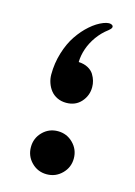

<svg xmlns="http://www.w3.org/2000/svg" viewBox="-91 -598 455 648"><g transform="rotate(15 137.0 -273.5)"><path d="M189.9 -22.5Q168 -0.5 136.7 -0.5Q105.5 -0.5 83.7 -22.5Q62 -44.4 62 -75.7Q62 -106.9 83.7 -128.9Q105.5 -150.9 136.7 -150.9Q168 -150.9 189.9 -128.9Q211.9 -106.9 211.9 -75.7Q211.9 -44.4 189.9 -22.5ZM137.7 -250.5Q120.6 -250.5 106.4 -257.3Q92.3 -264.2 83.5 -275.4Q74.7 -286.6 69.8 -300.8Q64.9 -314.9 64.9 -330.1Q64.9 -369.6 76.2 -406.2Q87.4 -442.9 105.5 -469.5Q123.5 -496.1 145.3 -515.1Q167 -534.2 189.5 -543Q210.9 -551.3 220.7 -543.9Q228.5 -536.6 212.9 -524.4Q191.4 -508.3 175.8 -486.6Q160.2 -464.8 152.1 -441.2Q144 -417.5 143.6 -394.5Q162.6 -393.6 176.3 -386.2Q189.9 -378.9 196.8 -367.7Q203.6 -356.4 206.5 -345.9Q209.5 -335.4 209.5 -324.2Q209.5 -294.4 189.9 -272.5Q170.4 -250.5 137.7 -250.5Z"/></g></svg>

Font: Sahel SemiBold WOL
Style: SemiBold-WOL
Weight: 600
Foundry: Saber Rastikerdar (saber.rastikerdar@gmail.com)
Version: Version 3.4.0